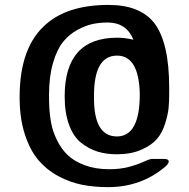

<svg xmlns="http://www.w3.org/2000/svg" viewBox="-20 -753 773 784"><path d="M60.1 -356Q60.1 -563 169.9 -655.8Q259.8 -732.9 422.9 -732.9Q550.8 -732.9 608.9 -660.2Q670.9 -581.1 670.9 -394V-373Q670.9 -338.9 668.5 -312.5Q666 -286.1 654.1 -248Q642.1 -210 620.6 -185.1Q599.1 -160.2 557.1 -141.6Q515.1 -123 457 -123Q414.1 -123 378.4 -134Q342.8 -145 311.3 -169.9Q279.8 -194.8 262 -243.4Q244.1 -292 244.1 -359.9Q244.1 -598.6 458 -599.1Q490.2 -599.1 524.9 -590.8Q496.1 -660.6 420.9 -661.1Q387.7 -661.1 358.4 -655Q329.1 -648.9 295.2 -630.4Q261.2 -611.8 236.6 -580.8Q211.9 -549.8 196 -494.4Q180.2 -439 180.2 -365.2Q180.2 -334.5 181.2 -317.9Q183.1 -280.8 189.5 -247.8Q195.8 -214.8 213.4 -179.4Q231 -144 257.1 -119.1Q283.2 -94.2 326.7 -78.1Q370.1 -62 425.8 -62Q469.7 -62 504.4 -71Q539.1 -80.1 563 -91.1Q586.9 -102.1 598.1 -104H650.9Q668.9 -104 668.9 -92.8Q668.9 -85 655.8 -73.2Q557.6 10.7 421.9 11.2Q365.7 11.2 316.4 1.7Q267.1 -7.8 219 -33.4Q170.9 -59.1 136.5 -99.6Q102.1 -140.1 81.1 -205.6Q60.1 -271 60.1 -356ZM363.8 -352.1Q363.8 -196.3 457 -195.8Q551.3 -195.8 550.8 -370.1Q546.9 -525.9 458 -525.9Q363.8 -525.9 363.8 -362.8Z"/></svg>

Font: CMU Sans Serif
Style: Bold
Weight: 700
Version: Version 0.7.0